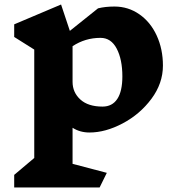

<svg xmlns="http://www.w3.org/2000/svg" viewBox="-20 -578 800 852"><path d="M302 -11V149L454 189L422 254H43V198L132 123V-358L43 -414V-470L251 -558L290 -441L415 -541Q447 -549 488 -549Q549 -549 598.5 -514.5Q648 -480 675.5 -420Q703 -360 703 -287Q703 -208 652 -139.5Q601 -71 524.5 -30.5Q448 10 377 10Q335 10 302 -11ZM302 -373V-215Q302 -168 336.5 -136.5Q371 -105 435 -105Q478 -105 500.5 -139Q523 -173 523 -239Q523 -314 498 -362Q473 -410 426 -410Q358 -410 302 -373Z"/></svg>

Font: InknutAntiqua
Style: Bold
Weight: 700
Designer: Claus Eggers Srensen
Foundry: Claus Eggers Srensen
Version: Version 1.000; ttfautohint (v1.2) -l 7 -r 28 -G 50 -x 13 -D 